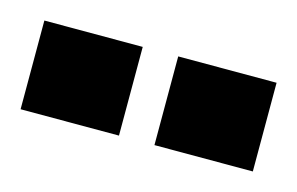

<svg xmlns="http://www.w3.org/2000/svg" viewBox="-34 -734 356 230"><g transform="rotate(15 144.0 -619.0)"><path d="M0 -564V-674H122V-564ZM166 -564V-674H288V-564Z"/></g></svg>

Font: Saira ExtraCondensed Black
Style: Regular
Weight: 900
Width: 2
Designer: Hector Gatti with collaboration of the Omnibus-Type team
Foundry: Omnibus-Type
Version: Version 1.101